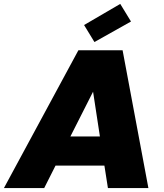

<svg xmlns="http://www.w3.org/2000/svg" viewBox="-62 -962 837 982"><path d="M490 0H697L565 -705H339L-42 0H164L222 -115H472ZM449 -264H298L414 -493ZM553 -942 368 -834 421 -747 608 -852Z"/></svg>

Font: SVN-Poppins ExtraBold
Style: Italic
Weight: 800
Italic angle: -10°
Designer: Ninad Kale (Devanagari), Jonny Pinhorn (Latin)
Foundry: Indian Type Foundry
Version: Version 3.002 2017